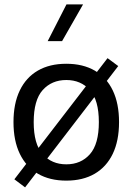

<svg xmlns="http://www.w3.org/2000/svg" viewBox="-20 -798 589 854"><path d="M275.6 -778.3 192.1 -615H256.1L349.4 -778.3ZM274.9 -442.1Q339.6 -442.1 379.6 -397.5Q419.7 -352.8 419.7 -254.9Q419.7 -157 379.9 -112.1Q340.1 -67.1 274.9 -67.1Q210 -67.1 169.9 -112.1Q129.9 -157 129.9 -254.9Q129.9 -352.8 170 -397.5Q210.2 -442.1 274.9 -442.1ZM274.9 -514.4Q200.9 -514.4 148.4 -484Q95.9 -453.6 68 -395.6Q40 -337.6 40 -254.9Q40 -172.1 68.1 -113.9Q96.2 -55.7 148.7 -25.1Q201.2 5.4 274.9 5.4Q348.6 5.4 401.1 -25.1Q453.6 -55.7 481.6 -113.9Q509.5 -172.1 509.5 -254.9Q509.5 -337.6 481.7 -395.6Q453.9 -453.6 401.4 -484Q348.9 -514.4 274.9 -514.4ZM91.6 35.4 505.9 -504.2 458.3 -539.3 43.9 -0.5Z"/></svg>

Font: Estedad-FD-VF Thin
Style: Regular
Weight: 100
Designer: Amin Abedi
Version: Version 5.0